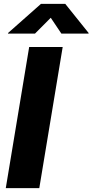

<svg xmlns="http://www.w3.org/2000/svg" viewBox="-20 -970 477 990"><path d="M303.2 -727.5 182.6 0H9.8L130.4 -727.5ZM160.6 -796.9H21L21.5 -799.8L191.4 -950.2H316.4L437 -799.8L436.5 -796.9H296.4L241.7 -878.4Z"/></svg>

Font: Inter 18pt ExtraBold
Style: Italic
Weight: 800
Italic angle: -9.3988°
Designer: Rasmus Andersson
Foundry: rsms
Version: Version 4.001;git-66647c0bb